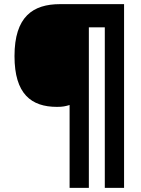

<svg xmlns="http://www.w3.org/2000/svg" viewBox="-20 -780 683 927"><path d="M579 127V-760H270C139 -760 50 -700 50 -509C50 -326 131 -264 255 -264C283 -264 296 -267 316 -273V127H409V-648H486V127Z"/></svg>

Font: Noto Sans Gurmukhi Black
Style: Regular
Weight: 900
Designer: Jelle Bosma - Monotype Design Team
Foundry: Monotype Imaging Inc.
Version: Version 2.004